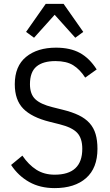

<svg xmlns="http://www.w3.org/2000/svg" viewBox="-20 -955 565 987"><path d="M261 12Q186 12 130 -19.5Q74 -51 37 -107L95 -155Q127 -108 167 -82.5Q207 -57 261 -57Q403 -57 403 -190Q403 -244 377 -272Q351 -300 287 -316L235 -329Q143 -352 99.5 -396.5Q56 -441 56 -522Q56 -615 114 -662.5Q172 -710 268 -710Q341 -710 390.5 -683Q440 -656 477 -598L418 -556Q391 -598 356.5 -619.5Q322 -641 265 -641Q201 -641 167.5 -613Q134 -585 134 -522Q134 -471 161.5 -445Q189 -419 250 -404L302 -391Q351 -379 385 -362.5Q419 -346 440.5 -322Q462 -298 471.5 -265.5Q481 -233 481 -190Q481 -91 422.5 -39.5Q364 12 261 12ZM307 -935 408 -791 367 -761 261 -879 155 -761 114 -791 215 -935Z"/></svg>

Font: IBM Plex Sans Condensed
Style: Regular
Weight: 400
Width: 3
Designer: Mike Abbink, Paul van der Laan, Pieter van Rosmalen
Foundry: Bold Monday
Version: Version 1.1